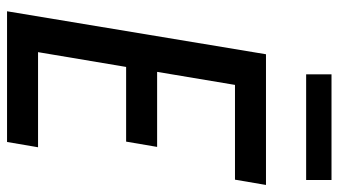

<svg xmlns="http://www.w3.org/2000/svg" viewBox="-228 -733 961 545"><g transform="rotate(90 252.5 -460.5)"><path d="M12 0 134 -735H505L490 -647H221L184 -426H397L382 -338H170L128 -88H398L383 0ZM491 -849H191V-921H491Z"/></g></svg>

Font: Iosevka SS04 Semibold Oblique
Style: Regular
Weight: 600
Italic angle: -9°
Monospace: yes
Designer: Belleve Invis
Foundry: Belleve Invis
Version: Version 19.0.0; ttfautohint (v1.8.4)